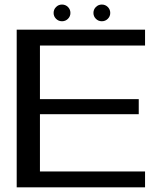

<svg xmlns="http://www.w3.org/2000/svg" viewBox="-20 -802 710 822"><path d="M51.5 0V-675H601V-607H151V-377.5H574V-313H151V-68H601V0ZM245.5 -711Q230.5 -711 220 -721.5Q209.5 -732 209.5 -746.5Q209.5 -761.5 220 -772Q230.5 -782.5 245.5 -782.5Q260.5 -782.5 271 -772Q281.5 -761.5 281.5 -746.5Q281.5 -732 271 -721.5Q260.5 -711 245.5 -711ZM416 -711Q401 -711 390.5 -721.5Q380 -732 380 -746.5Q380 -761.5 390.5 -772Q401 -782.5 416 -782.5Q431 -782.5 441.5 -772Q452 -761.5 452 -746.5Q452 -732 441.5 -721.5Q431 -711 416 -711Z"/></svg>

Font: Anybody ExtraExpanded
Style: Regular
Weight: 400
Width: 8
Designer: Tyler Finck
Foundry: Etcetera Type Company
Version: Version 1.010; ttfautohint (v1.8.3) -l 8 -r 50 -G 200 -x 14 